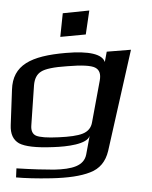

<svg xmlns="http://www.w3.org/2000/svg" viewBox="-127 -721 754 953"><g transform="rotate(5 250.0 -244.5)"><path d="M-69 -248 -60 -73C-58 -28 -41 0 -11 14C20 27 76 29 160 18C228 10 327 -11 335 -54L326 40C320 98 263 119 174 129C130 133 68 137 -13 139L-11 184C33 184 91 181 164 173C246 164 309 149 353 127C399 105 425 67 433 13L502 -497L383 -477L378 -425C362 -463 295 -473 181 -453C9 -423 -76 -370 -69 -248ZM341 -122C339 -94 325 -74 299 -61C275 -49 236 -40 183 -33C126 -25 89 -25 70 -31C52 -37 42 -54 42 -81L38 -280C38 -312 47 -335 67 -350C86 -365 128 -378 194 -388C264 -400 311 -402 333 -393C355 -384 364 -364 361 -331ZM272 -553 279 -673 149 -648 147 -530Z"/></g></svg>

Font: Gamestation Warped
Style: Regular
Weight: 400
Designer: Jonas Hecksher
Foundry: Jonas Hecksher, Playtypeª, e-types AS
Version: Version 1.003